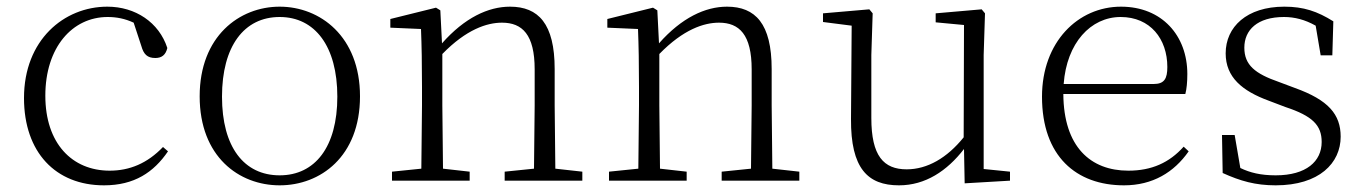

<svg xmlns="http://www.w3.org/2000/svg" viewBox="-20 -542 4093 576"><path d="M292 14C383 14 441 -25 484 -88L469 -101C422 -52 369 -30 309 -30C196 -30 116 -112 116 -255C116 -400 197 -491 303 -491C330 -491 355 -486 381 -474L404 -404C411 -379 422 -368 446 -368C465 -368 477 -377 482 -398C457 -475 386 -522 302 -522C172 -522 52 -422 52 -248C52 -85 147 14 292 14Z M819 14C941 14 1060 -72 1060 -253C1060 -433 940 -522 819 -522C698 -522 579 -433 579 -253C579 -72 697 14 819 14ZM819 -16C712 -16 646 -101 646 -252C646 -403 712 -491 819 -491C925 -491 992 -403 992 -252C992 -101 925 -16 819 -16Z M1581 0H1727V-27L1646 -36L1644 -226V-335C1644 -471 1595 -522 1510 -522C1445 -522 1374 -489 1306 -412L1301 -511L1288 -519L1151 -485V-459L1243 -455C1245 -405 1246 -350 1246 -281V-226L1244 -36L1156 -27V0H1389V-27L1309 -36L1307 -226V-380C1379 -454 1441 -474 1486 -474C1547 -474 1584 -438 1584 -334V-226L1582 -36L1494 -27V0Z M2232 0H2378V-27L2297 -36L2295 -226V-335C2295 -471 2246 -522 2161 -522C2096 -522 2025 -489 1957 -412L1952 -511L1939 -519L1802 -485V-459L1894 -455C1896 -405 1897 -350 1897 -281V-226L1895 -36L1807 -27V0H2040V-27L1960 -36L1958 -226V-380C2030 -454 2092 -474 2137 -474C2198 -474 2235 -438 2235 -334V-226L2233 -36L2145 -27V0Z M2874 8 3010 0V-27L2931 -35V-377L2935 -502L2925 -514L2787 -502V-475L2872 -467L2871 -130C2821 -68 2762 -34 2700 -34C2631 -34 2594 -74 2594 -188V-377L2598 -502L2588 -514L2449 -502V-476L2535 -465L2533 -185C2532 -37 2583 14 2677 14C2756 14 2821 -29 2872 -95Z M3352 14C3438 14 3502 -25 3546 -88L3531 -102C3488 -54 3435 -30 3365 -30C3252 -30 3171 -101 3170 -260H3536C3540 -275 3542 -296 3542 -320C3542 -435 3466 -522 3343 -522C3214 -522 3106 -416 3106 -252C3106 -73 3209 14 3352 14ZM3171 -290C3180 -413 3252 -491 3342 -491C3431 -491 3482 -425 3482 -341C3482 -306 3473 -290 3441 -290Z M3807 14C3938 14 4002 -53 4002 -132C4002 -199 3965 -242 3865 -278L3817 -296C3745 -321 3713 -347 3713 -399C3713 -452 3752 -491 3832 -491C3864 -491 3895 -483 3927 -465L3942 -376H3977L3980 -478C3932 -508 3891 -522 3833 -522C3720 -522 3657 -461 3657 -382C3657 -310 3707 -269 3786 -240L3836 -221C3918 -194 3945 -166 3945 -116C3945 -58 3899 -16 3807 -16C3762 -16 3730 -24 3701 -38L3684 -137H3646L3648 -23C3701 1 3746 14 3807 14Z"/></svg>

Font: Noto Serif CJK SC ExtraLight
Style: Regular
Weight: 200
Designer: Ryoko NISHIZUKA 西塚涼子 (kana & ideographs); Frank Grießhammer (Latin, Greek & Cyrillic); Wenlong ZHANG 张文龙 (bopomofo); San
Foundry: Adobe
Version: Version 2.001;hotconv 1.1.0;makeotfexe 2.6.0